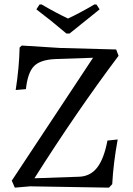

<svg xmlns="http://www.w3.org/2000/svg" viewBox="-20 -858 608 881"><path d="M495 -13C498.3 -77 506.7 -145.3 520 -218L473 -213C462.3 -156.3 446.3 -114.7 425 -88C403.7 -61.3 375.7 -47.7 341 -47L138 -40C268 -245.3 396.7 -432.7 524 -602L513 -631L255 -638L80 -649L70 -640C68.7 -578.7 62.7 -513.7 52 -445L99 -449C104.3 -499.7 116.7 -534.8 136 -554.5C155.3 -574.2 188 -585 234 -587L407 -593L34 -29L48 3L118 -3L480 3ZM423 -837 414 -838C367.3 -810.7 326.7 -789 292 -773C255.3 -790.3 214.7 -812 170 -838L161 -837L147 -815C190.3 -782.3 236.3 -745.3 285 -704H299L437 -815Z"/></svg>

Font: Alegreya SC
Style: Regular
Weight: 400
Designer: Juan Pablo del Peral
Foundry: Juan Pablo del Peral
Version: Version 1.003